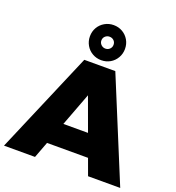

<svg xmlns="http://www.w3.org/2000/svg" viewBox="-177 -1111 1139 1245"><g transform="rotate(20 393.0 -489.0)"><path d="M291 -701H505L794 0H572L392 -493L206 0H-8ZM183 -264H588V-112H183ZM394 -978Q428 -978 455.5 -962Q483 -946 499 -918.5Q515 -891 515 -857Q515 -824 499 -796Q483 -768 455.5 -752Q428 -736 394 -736Q361 -736 333 -752Q305 -768 289 -796Q273 -824 273 -857Q273 -891 289 -918.5Q305 -946 333 -962Q361 -978 394 -978ZM394 -898Q377 -898 364.5 -886.5Q352 -875 352 -857Q352 -840 364.5 -828Q377 -816 394 -816Q412 -816 424 -828Q436 -840 436 -857Q436 -875 424 -886.5Q412 -898 394 -898Z"/></g></svg>

Font: Alexandria ExtraBold
Style: Regular
Weight: 800
Designer: Mohamed Gaber
Foundry: Kief Type Foundry
Version: Version 5.100